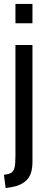

<svg xmlns="http://www.w3.org/2000/svg" viewBox="-20 -720 245 982"><path d="M59 -700H146V-601H59ZM0 174Q27 171 39 162.5Q51 154 55 134.5Q59 115 59 73V-490H146V107Q146 172 117 200.5Q88 229 40 237L9 242Z"/></svg>

Font: Cabin Condensed
Style: Regular
Weight: 400
Width: 3
Designer: Pablo Impallari
Foundry: Pablo Impallari. http://www.impallari.com Igino Marini. http://www.ikern.com
Version: Version 2.200